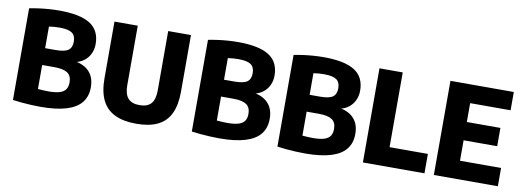

<svg xmlns="http://www.w3.org/2000/svg" viewBox="-52 -895 3253 1195"><g transform="rotate(10 1574.0 -297.5)"><path d="M231.9 7.5Q203.6 7.5 172.5 5.9Q141.5 4.3 111.6 1.6Q81.6 -1.1 56.3 -4.8V-584.1Q83.6 -589.7 115.2 -594Q146.9 -598.4 179.7 -600.7Q212.6 -603.1 244 -603.1Q376.5 -603.1 439.7 -563Q502.9 -522.9 502.9 -436.5Q502.9 -403.8 490.3 -376.5Q477.6 -349.1 453.9 -330.2Q430.1 -311.3 396.7 -304.6V-308.9Q433 -302.9 460.8 -285.7Q488.7 -268.4 504.5 -238.7Q520.2 -209 520.2 -166.1Q520.2 -109.3 489.9 -70.7Q459.7 -32.1 395.8 -12.3Q332 7.5 231.9 7.5ZM264.5 -95.8Q307.9 -95.8 334.2 -103.7Q360.6 -111.7 372.5 -128.8Q384.4 -146 384.4 -173.8Q384.4 -215.3 358 -233Q331.5 -250.7 275.8 -250.7H185.1V-357.1H263.7Q321 -357.1 343.7 -373.7Q366.4 -390.3 366.4 -427.7Q366.4 -466.2 342.9 -482.5Q319.3 -498.8 265.7 -498.8Q247.9 -498.8 231.9 -497.7Q215.9 -496.6 197.7 -493.6V-99.1Q218 -97.4 233.6 -96.6Q249.2 -95.8 264.5 -95.8Z M837.3 7.7Q755 7.7 701.1 -18.4Q647.2 -44.5 620.6 -98.6Q594 -152.7 594 -236.8V-595H741.1V-219.9Q741.1 -162.6 764.5 -136.3Q787.9 -109.9 837.2 -109.9Q886.8 -109.9 910.2 -136.3Q933.5 -162.6 933.5 -219.9V-595H1077.4V-236.8Q1077.4 -152.7 1051.6 -98.6Q1025.8 -44.5 972.7 -18.4Q919.6 7.7 837.3 7.7Z M1362.4 7.5Q1334.1 7.5 1303 5.9Q1272 4.3 1242.1 1.6Q1212.1 -1.1 1186.8 -4.8V-584.1Q1214.1 -589.7 1245.7 -594Q1277.4 -598.4 1310.2 -600.7Q1343.1 -603.1 1374.5 -603.1Q1507 -603.1 1570.2 -563Q1633.4 -522.9 1633.4 -436.5Q1633.4 -403.8 1620.8 -376.5Q1608.1 -349.1 1584.4 -330.2Q1560.6 -311.3 1527.2 -304.6V-308.9Q1563.5 -302.9 1591.3 -285.7Q1619.2 -268.4 1635 -238.7Q1650.7 -209 1650.7 -166.1Q1650.7 -109.3 1620.4 -70.7Q1590.2 -32.1 1526.3 -12.3Q1462.5 7.5 1362.4 7.5ZM1395 -95.8Q1438.4 -95.8 1464.7 -103.7Q1491.1 -111.7 1503 -128.8Q1514.9 -146 1514.9 -173.8Q1514.9 -215.3 1488.5 -233Q1462 -250.7 1406.3 -250.7H1315.6V-357.1H1394.2Q1451.5 -357.1 1474.2 -373.7Q1496.9 -390.3 1496.9 -427.7Q1496.9 -466.2 1473.4 -482.5Q1449.8 -498.8 1396.2 -498.8Q1378.4 -498.8 1362.4 -497.7Q1346.4 -496.6 1328.2 -493.6V-99.1Q1348.5 -97.4 1364.1 -96.6Q1379.7 -95.8 1395 -95.8Z M1903.4 7.5Q1875.1 7.5 1844 5.9Q1813 4.3 1783.1 1.6Q1753.1 -1.1 1727.8 -4.8V-584.1Q1755.1 -589.7 1786.7 -594Q1818.4 -598.4 1851.2 -600.7Q1884.1 -603.1 1915.5 -603.1Q2048 -603.1 2111.2 -563Q2174.4 -522.9 2174.4 -436.5Q2174.4 -403.8 2161.8 -376.5Q2149.1 -349.1 2125.4 -330.2Q2101.6 -311.3 2068.2 -304.6V-308.9Q2104.5 -302.9 2132.3 -285.7Q2160.2 -268.4 2176 -238.7Q2191.7 -209 2191.7 -166.1Q2191.7 -109.3 2161.4 -70.7Q2131.2 -32.1 2067.3 -12.3Q2003.5 7.5 1903.4 7.5ZM1936 -95.8Q1979.4 -95.8 2005.7 -103.7Q2032.1 -111.7 2044 -128.8Q2055.9 -146 2055.9 -173.8Q2055.9 -215.3 2029.5 -233Q2003 -250.7 1947.3 -250.7H1856.6V-357.1H1935.2Q1992.5 -357.1 2015.2 -373.7Q2037.9 -390.3 2037.9 -427.7Q2037.9 -466.2 2014.4 -482.5Q1990.8 -498.8 1937.2 -498.8Q1919.4 -498.8 1903.4 -497.7Q1887.4 -496.6 1869.2 -493.6V-99.1Q1889.5 -97.4 1905.1 -96.6Q1920.7 -95.8 1936 -95.8Z M2268.8 0V-595H2415.8V-122.6H2658V0Z M2717.3 0V-595H3117.8V-479.5H2862.2V-115.5H3121.8V0ZM2822.1 -244.8V-360.3H3074.5V-244.8Z"/></g></svg>

Font: Encode Sans SC Condensed Thin
Style: Regular
Weight: 100
Width: 3
Designer: Multiple Designers
Foundry: Impallari Type
Version: Version 3.002